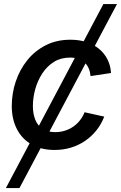

<svg xmlns="http://www.w3.org/2000/svg" viewBox="-20 -748 612 972"><path d="M9.8 204.1 503.4 -727.5H572.3L78.6 204.1ZM256.3 11.2Q189 11.2 140.4 -16.4Q91.8 -43.9 65.7 -94.2Q39.6 -144.5 39.6 -211.4Q39.6 -274.9 59.6 -335Q79.6 -395 117.9 -442.9Q156.2 -490.7 211.4 -518.8Q266.6 -546.9 336.4 -546.9Q380.4 -546.9 417 -535.2Q453.6 -523.4 480.7 -501.2Q507.8 -479 523.7 -448Q539.6 -417 542 -378.4L438.5 -362.8Q436.5 -383.8 429.4 -400.9Q422.4 -418 409.4 -430.4Q396.5 -442.9 377.9 -449.7Q359.4 -456.5 334.5 -456.5Q288.1 -456.5 252.9 -434.6Q217.8 -412.6 194.1 -376.2Q170.4 -339.8 158.4 -296.6Q146.5 -253.4 146.5 -210.9Q146.5 -172.9 158.2 -142.8Q169.9 -112.8 195.1 -95.9Q220.2 -79.1 259.3 -79.1Q285.6 -79.1 308.8 -86.4Q332 -93.8 351.3 -107.2Q370.6 -120.6 385 -139.2Q399.4 -157.7 408.2 -179.7L507.8 -157.7Q492.7 -118.7 467.8 -87.6Q442.9 -56.6 410.2 -34.4Q377.4 -12.2 338.6 -0.5Q299.8 11.2 256.3 11.2Z"/></svg>

Font: Inter 18pt Medium
Style: Italic
Weight: 500
Italic angle: -9.3988°
Designer: Rasmus Andersson
Foundry: rsms
Version: Version 4.001;git-66647c0bb